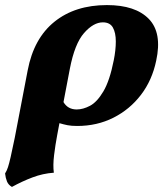

<svg xmlns="http://www.w3.org/2000/svg" viewBox="-75 -487 663 756"><path d="M-28 249Q-42 241 -47.5 227.5Q-53 214 -55 196Q-48 185 -43.5 171Q-39 157 -33 131Q-27 105 -17 56L34 -210Q58 -336 139.5 -401.5Q221 -467 346 -467Q458 -467 511 -412.5Q564 -358 540 -248Q524 -171 480 -113.5Q436 -56 371.5 -23.5Q307 9 229 9Q206 9 191 6Q176 3 159 -2L150 46Q143 83 138 123.5Q133 164 137 193Q94 196 53 211.5Q12 227 -28 249ZM200 -216 175 -85Q192 -56 227 -56Q252 -56 279.5 -70.5Q307 -85 332 -127Q357 -169 373 -250Q381 -290 381 -324Q381 -358 369.5 -378.5Q358 -399 330 -399Q293 -399 256 -357Q219 -315 200 -216Z"/></svg>

Font: Vollkorn ExtraBold
Style: Italic
Weight: 800
Italic angle: -11°
Designer: Friedrich Althausen
Foundry: Friedrich Althausen
Version: Version 5.000; ttfautohint (v1.8.3)